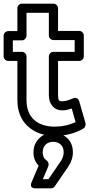

<svg xmlns="http://www.w3.org/2000/svg" viewBox="-32 -709 488 1049"><path d="M-12.2 -400.9V-514.2Q-12.2 -524.9 -4.2 -532Q3.9 -539.1 13.2 -539.1H63V-664.1Q63 -674.8 70.8 -681.9Q78.6 -689 87.9 -689H259.8Q270.5 -689 277.8 -681.2Q285.2 -673.3 285.2 -664.1V-540H400.9Q411.6 -540 418.7 -532.2Q425.8 -524.4 425.8 -515.1V-400.9Q425.8 -390.1 418 -383.1Q410.2 -376 400.9 -376H285.2V-189.9Q285.2 -166.5 290.3 -160.6Q295.4 -154.8 310.1 -155.8Q331.5 -155.8 367.2 -171.9Q372.1 -173.3 378.4 -174.1Q384.8 -174.8 391.4 -170.2Q397.9 -165.5 400.9 -155.8L435.1 -36.1Q437 -27.8 433.6 -19.3Q430.2 -10.7 423.8 -6.8Q356 33.2 267.1 33.2Q177.7 33.2 120.4 -18.8Q63 -70.8 63 -163.1V-376H13.2Q2.4 -376 -4.9 -383.8Q-12.2 -391.6 -12.2 -400.9ZM38.1 -425.8H87.9Q97.2 -425.8 105 -418.7Q112.8 -411.6 112.8 -400.9V-163.1Q112.8 -91.8 154.3 -54.4Q195.8 -17.1 267.1 -17.1Q328.1 -17.1 380.9 -42L359.9 -116.2Q330.1 -106 310.1 -106Q275.9 -105.5 255.4 -128.4Q234.9 -151.4 234.9 -189.9V-400.9Q234.9 -410.2 241.9 -418Q249 -425.8 259.8 -425.8H376V-490.2H259.8Q250.5 -490.2 242.7 -497.3Q234.9 -504.4 234.9 -515.1V-639.2H112.8V-514.2Q112.8 -504.9 105.7 -496.8Q98.6 -488.8 87.9 -488.8H38.1ZM141.1 285.2 179.2 195.8Q150.9 167.5 150.9 124Q150.9 77.6 181.9 46.9Q212.9 16.1 258.8 16.1Q303.2 16.1 334.7 45.2Q366.2 74.2 366.2 123Q366.2 165 339.8 203.1L267.1 309.1Q259.3 319.8 246.1 319.8H164.1Q163.1 319.8 161.9 319.8Q160.6 319.8 156.7 319.6Q152.8 319.3 149.7 318.4Q146.5 317.4 143.1 314.9Q139.6 312.5 138.2 309.1Q136.7 305.7 137.2 299.3Q137.7 293 141.1 285.2ZM201.2 124Q201.2 152.8 223.1 168Q230 173.3 232.7 181.9Q235.4 190.4 231.9 199.2L202.1 270H232.9L297.9 174.8Q315.9 148.9 315.9 123Q315.9 95.7 300 80.8Q284.2 65.9 258.8 65.9Q232.4 65.9 216.8 81.5Q201.2 97.2 201.2 124Z"/></svg>

Font: Trueno Bold Outline
Style: Regular
Weight: 700
Width: 6
Designer: Julieta Ulanovsky
Foundry: Julieta Ulanovsky
Version: Version 3.001b | FøM Fix